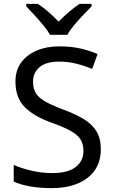

<svg xmlns="http://www.w3.org/2000/svg" viewBox="-20 -964 589 994"><path d="M502 -191Q502 -96 433 -43Q364 10 247 10Q187 10 136 1Q85 -8 51 -24V-110Q87 -94 140.5 -81Q194 -68 251 -68Q331 -68 371.5 -99Q412 -130 412 -183Q412 -218 397 -242Q382 -266 345.5 -286.5Q309 -307 244 -330Q153 -363 106.5 -411Q60 -459 60 -542Q60 -599 89 -639.5Q118 -680 169.5 -702Q221 -724 288 -724Q347 -724 396 -713Q445 -702 485 -684L457 -607Q420 -623 376.5 -634Q333 -645 286 -645Q219 -645 185 -616.5Q151 -588 151 -541Q151 -505 166 -481Q181 -457 215 -438Q249 -419 307 -397Q370 -374 413.5 -347.5Q457 -321 479.5 -284Q502 -247 502 -191ZM239 -784Q226 -807 204 -833.5Q182 -860 158 -886Q134 -912 116 -931V-944H176Q202 -927 230 -903Q258 -879 283 -852Q310 -879 338 -903Q366 -927 392 -944H454V-931Q435 -912 410.5 -886Q386 -860 363.5 -833.5Q341 -807 329 -784Z"/></svg>

Font: Noto Sans Indic Siyaq Numbers
Style: Regular
Weight: 400
Designer: Monotype Design Team
Foundry: Monotype Imaging Inc.
Version: Version 2.002; ttfautohint (v1.8.4.7-5d5b)